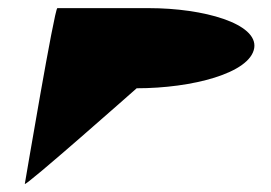

<svg xmlns="http://www.w3.org/2000/svg" viewBox="-20 -470 667 472"><path d="M41 -18C39 -8 316 -253 316 -253C452 -253 595 -290 605 -352C614 -412 481 -450 346 -450H121C114 -450 43 -29 41 -18Z"/></svg>

Font: Ampere
Style: CndIta
Weight: 400
Version: Version 1